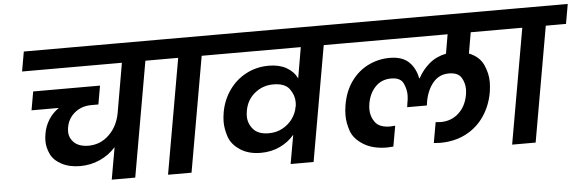

<svg xmlns="http://www.w3.org/2000/svg" viewBox="-48 -895 3191 1050"><g transform="rotate(-5 1547.5 -370.0)"><path d="M878 -632H767L656 0H527L558 -176Q522 -135 471 -112Q420 -89 362 -89Q303 -89 260 -112Q217 -135 200.5 -171Q184 -207 184 -242Q184 -262 188 -283Q195 -324 217 -358.5Q239 -393 273 -416H123L141 -518H508L490 -416H451Q398 -416 360 -385Q322 -354 314 -305Q312 -293 312 -283Q312 -247 339 -221.5Q366 -196 419 -196Q484 -197 531 -243Q578 -289 591 -361L638 -632H90L109 -740H897Z M836 0 947 -632H836L855 -740H1206L1187 -632H1076L965 0Z M1875 -740 1856 -632H1746L1635 0H1509L1537 -158Q1504 -119 1456.5 -97Q1409 -75 1353 -75Q1285 -75 1239 -105.5Q1193 -136 1178.5 -179Q1164 -222 1164 -261Q1164 -286 1169 -314Q1181 -381 1218.5 -434Q1256 -487 1312.5 -516.5Q1369 -546 1436 -546Q1493 -546 1532.5 -524Q1572 -502 1591 -463L1620 -632H1145L1164 -740ZM1405 -178Q1448 -178 1482 -197Q1516 -216 1537 -246Q1558 -276 1563 -309L1564 -310Q1566 -323 1566 -335Q1566 -373 1541 -407.5Q1516 -442 1452 -442Q1394 -442 1350 -406Q1306 -370 1296 -311Q1293 -295 1293 -281Q1293 -241 1320 -209.5Q1347 -178 1405 -178Z M2553 -632 2533 -517Q2590 -494 2611.5 -447Q2633 -400 2633 -352Q2633 -325 2628 -295Q2615 -222 2576 -165Q2537 -108 2475 -76Q2413 -44 2333 -44Q2325 -44 2299 -46L2319 -159L2346 -157Q2405 -157 2445.5 -194Q2486 -231 2497 -293Q2500 -310 2500 -324Q2500 -359 2482 -388.5Q2464 -418 2414 -418Q2361 -418 2327.5 -378.5Q2294 -339 2282 -275L2279 -254H2171L2174 -275Q2179 -299 2179 -320Q2179 -353 2163.5 -385.5Q2148 -418 2097 -418Q2045 -418 2011 -383.5Q1977 -349 1967 -293Q1964 -275 1964 -260Q1964 -220 1987.5 -188.5Q2011 -157 2070 -157L2097 -159L2077 -46Q2051 -44 2043 -44Q1964 -44 1912.5 -76.5Q1861 -109 1846 -154Q1831 -199 1831 -238Q1831 -265 1836 -295Q1849 -371 1887.5 -424Q1926 -477 1981.5 -504Q2037 -531 2099 -531Q2168 -531 2204 -496Q2240 -461 2250 -406H2253Q2278 -452 2316 -484Q2354 -516 2408 -527L2426 -632H1815L1834 -740H2785L2766 -632Z M2725 0 2836 -632H2725L2744 -740H3095L3076 -632H2965L2854 0Z"/></g></svg>

Font: Fz Poppins SemBd
Style: Italic
Weight: 600
Italic angle: -10°
Designer: Ninad Kale (Devanagari), Jonny Pinhorn (Latin)
Foundry: Indian Type Foundry
Version: Vit hóa bi Vntype.Com & FontZin.Com